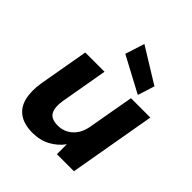

<svg xmlns="http://www.w3.org/2000/svg" viewBox="-211 -903 1052 1052"><g transform="rotate(45 315.0 -377.0)"><path d="M211 12Q146 12 107 -15.5Q68 -43 55.5 -94Q43 -145 54 -214L105 -504H254L206 -229Q197 -173 213.5 -143.5Q230 -114 282 -114Q313 -114 340 -128Q367 -142 385.5 -168.5Q404 -195 411 -233L459 -504H609L521 0H389V-77Q360 -37 315 -12.5Q270 12 211 12ZM473 -543 265 -654 301 -766 504 -641Z"/></g></svg>

Font: DM Sans Black
Style: Italic
Weight: 900
Italic angle: -10°
Designer: Colophon Foundry, Jonny Pinhorn
Foundry: Colophon Foundry
Version: Version 4.004;gftools[0.9.30]